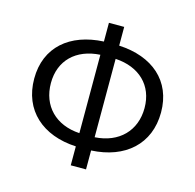

<svg xmlns="http://www.w3.org/2000/svg" viewBox="-103 -784 925 911"><g transform="rotate(15 359.5 -328.0)"><path d="M671 -331C671 -486 562 -578 397 -586V-678H322V-586C157 -578 48 -486 48 -331C48 -175 157 -79 322 -71V22H397V-71C562 -79 671 -175 671 -331ZM130 -331C130 -442 204 -514 322 -521V-136C204 -143 130 -219 130 -331ZM397 -136V-521C515 -514 590 -442 590 -331C590 -219 515 -143 397 -136Z"/></g></svg>

Font: Cambridge Sans
Style: Regular
Weight: 400
Version: Version 2.020;PS 002.020;hotconv 1.0.88;makeotf.lib2.5.64775